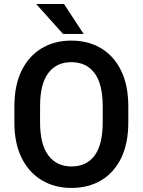

<svg xmlns="http://www.w3.org/2000/svg" viewBox="-20 -922 709 952"><path d="M394.5 -753.9H292.5L159.2 -902.3H297.4ZM616.2 -315.4Q616.2 -211.4 581.1 -138.9Q545.9 -66.4 482.4 -28.3Q418.9 9.8 334.5 9.8Q251 9.8 187.3 -28.3Q123.5 -66.4 87.4 -138.9Q51.3 -211.4 51.3 -315.4V-394Q51.3 -498.5 86.9 -571.3Q122.6 -644 186.3 -682.4Q250 -720.7 333.5 -720.7Q418 -720.7 481.7 -682.4Q545.4 -644 580.8 -571.3Q616.2 -498.5 616.2 -394ZM489.3 -395Q489.3 -505.9 448.5 -559.8Q407.7 -613.8 333.5 -613.8Q260.3 -613.8 219.5 -559.8Q178.7 -505.9 178.7 -395V-315.4Q178.7 -205.6 220 -151.1Q261.2 -96.7 334.5 -96.7Q409.2 -96.7 449.2 -151.1Q489.3 -205.6 489.3 -315.4Z"/></svg>

Font: Robert Sans
Style: Bold
Weight: 700
Designer: Christian Robertson (extended by Adam Twardoch)
Foundry: Google
Version: Version 12.135;April 2, 2019;FontCreator 11.5.0.2425 64-bit;